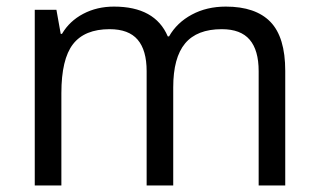

<svg xmlns="http://www.w3.org/2000/svg" viewBox="-20 -565 970 585"><path d="M768.1 0V-348.1Q768.1 -412.1 740.7 -444.1Q713.4 -476.1 655.8 -476.1Q580.1 -476.1 543.9 -432.6Q507.8 -389.2 507.8 -298.8V0H426.8V-348.1Q426.8 -412.1 399.4 -444.1Q372.1 -476.1 314 -476.1Q237.8 -476.1 202.4 -430.4Q167 -384.8 167 -280.8V0H85.9V-535.2H151.9L165 -461.9H168.9Q191.9 -501 233.6 -522.9Q275.4 -544.9 327.1 -544.9Q452.6 -544.9 491.2 -454.1H495.1Q519 -496.1 564.5 -520.5Q609.9 -544.9 668 -544.9Q758.8 -544.9 804 -498.3Q849.1 -451.7 849.1 -349.1V0Z"/></svg>

Font: f0_46894 
Style: Regular
Weight: 400
Foundry: Ascender Corporation
Version: Version 1.10